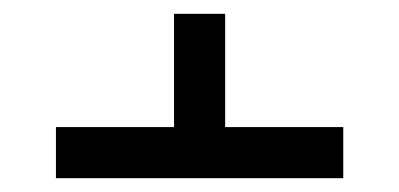

<svg xmlns="http://www.w3.org/2000/svg" viewBox="-20 -453 577 278"><path d="M61 -195V-269H232V-433H306V-269H477V-195Z"/></svg>

Font: Libertinus Serif SemiBold
Style: Regular
Weight: 600
Designer: Philipp H. Poll, Khaled Hosny
Foundry: Caleb Maclennan
Version: Version 7.051;RELEASE